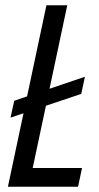

<svg xmlns="http://www.w3.org/2000/svg" viewBox="-20 -708 374 728"><path d="M20 -262 34 -326 302 -417 288 -352ZM10 0 156 -688H235L104 -71H291L276 0Z"/></svg>

Font: Saira Condensed
Style: Italic
Weight: 400
Width: 3
Italic angle: -12°
Designer: Hector Gatti with collaboration of the Omnibus-Type team
Foundry: Omnibus-Type
Version: Version 1.100